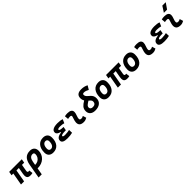

<svg xmlns="http://www.w3.org/2000/svg" viewBox="641 -3160 5749 5749"><g transform="rotate(-45 3515.5 -285.0)"><path d="M444.8 9.8Q363.8 9.8 334 -36.1Q314.5 -65.4 314.5 -116.2Q314.5 -144 320.3 -178.2L358.4 -394.5H255.9L186 0H54.2L124 -394.5H49.8L71.3 -517.6H605.5L584 -394.5H490.2L454.1 -186.5Q451.7 -172.4 451.7 -161.1Q451.7 -115.7 491.2 -115.7Q498.5 -115.7 506.8 -116.7Q515.1 -117.7 525.9 -119.6L540 -1Q514.6 5.4 495.1 7.6Q475.6 9.8 444.8 9.8Z M957 -527.3Q1044.9 -527.3 1094.2 -478.3Q1143.6 -429.2 1143.6 -341.8Q1143.6 -266.6 1115.2 -202.4Q1086.9 -138.2 1035.6 -90.6Q984.4 -43 915.5 -16.6Q846.7 9.8 765.6 9.8Q756.3 9.8 746.6 9.3L709 224.6H574.7L655.3 -233.9Q682.1 -384.8 755.4 -456.1Q828.6 -527.3 957 -527.3ZM788.6 -229.5 768.6 -115.7Q772.5 -115.7 776.4 -115.7Q841.3 -115.7 892.6 -144.8Q943.8 -173.8 973.6 -223.9Q1003.4 -273.9 1003.4 -336.9Q1003.4 -367.2 987.3 -383.8Q971.2 -400.4 942.4 -400.4Q878.9 -400.4 841.6 -358.9Q804.2 -317.4 788.6 -229.5Z M1417 9.8Q1325.7 9.8 1274.7 -39.8Q1223.6 -89.4 1223.6 -177.7Q1223.6 -342.8 1299.8 -435.1Q1376 -527.3 1511.7 -527.3Q1603 -527.3 1654.1 -476.6Q1705.1 -425.8 1705.1 -335Q1705.1 -172.4 1628.9 -81.3Q1552.7 9.8 1417 9.8ZM1440.4 -115.7Q1501 -115.7 1534.9 -168.2Q1568.8 -220.7 1568.8 -314Q1568.8 -355.5 1548.3 -378.7Q1527.8 -401.9 1490.7 -401.9Q1429.2 -401.9 1394.5 -349.4Q1359.9 -296.9 1359.9 -203.6Q1359.9 -162.1 1381.1 -138.9Q1402.3 -115.7 1440.4 -115.7Z M2016.1 9.8Q1805.2 9.8 1805.2 -103Q1805.2 -151.9 1831.5 -182.6Q1857.9 -213.4 1902.8 -230.2Q1947.8 -247.1 2003.4 -253.4L2006.3 -270.5Q1869.1 -302.2 1869.1 -385.3Q1869.1 -439.5 1904.1 -470.5Q1939 -501.5 1995.8 -514.4Q2052.7 -527.3 2118.7 -527.3Q2247.6 -527.3 2319.8 -498L2268.6 -379.9Q2201.2 -402.3 2107.4 -402.3Q2059.6 -402.3 2032.2 -392.6Q2004.9 -382.8 2004.9 -362.3Q2004.9 -341.8 2045.2 -330.3Q2085.4 -318.8 2173.8 -316.4L2152.3 -198.2H2127Q1952.6 -198.2 1952.6 -149.4Q1952.6 -115.2 2042 -115.2Q2105.5 -115.2 2148.9 -122.8Q2192.4 -130.4 2226.6 -137.2L2230.5 -13.7Q2188 -2.9 2134 3.4Q2080.1 9.8 2016.1 9.8Z M2815.4 -142.6 2849.1 -31.2Q2819.3 -14.2 2786.1 -2.2Q2752.9 9.8 2710 9.8Q2530.3 9.8 2530.3 -137.2Q2530.3 -145 2530.8 -153.3Q2534.2 -205.6 2551.8 -253.9Q2569.3 -302.2 2580.1 -345.2Q2583 -355.5 2583 -364.3Q2583 -401.9 2528.3 -401.9Q2481.9 -401.9 2439 -390.6L2428.7 -513.7Q2457.5 -522 2486.3 -524.7Q2515.1 -527.3 2543.9 -527.3Q2722.7 -527.3 2722.7 -402.3Q2722.7 -376.5 2714.8 -345.2Q2703.6 -297.4 2687 -258.3Q2670.4 -219.2 2667 -172.4Q2663.1 -115.7 2729 -115.7Q2753.4 -115.7 2771.7 -121.8Q2790 -127.9 2815.4 -142.6Z M3197.3 9.8Q3092.8 9.8 3034.2 -41Q2975.6 -91.8 2975.6 -181.6Q2975.6 -270 3025.1 -328.4Q3074.7 -386.7 3170.9 -441.4Q3155.8 -466.3 3146.2 -498Q3136.7 -529.8 3136.7 -570.8Q3136.7 -742.2 3345.2 -742.2Q3468.8 -742.2 3565.9 -689.9L3492.2 -566.4Q3456.5 -587.9 3416.3 -602.3Q3376 -616.7 3334 -616.7Q3276.9 -616.7 3276.9 -571.3Q3276.9 -532.7 3297.4 -504.6Q3317.9 -476.6 3348.6 -451.7Q3378.9 -426.3 3409.4 -397.2Q3439.9 -368.2 3460.4 -327.9Q3481 -287.6 3481 -228Q3481 -116.2 3406 -53.2Q3331.1 9.8 3197.3 9.8ZM3259.3 -347.2Q3188.5 -305.7 3152.1 -272.9Q3115.7 -240.2 3115.7 -194.8Q3115.7 -157.7 3142.8 -136.7Q3169.9 -115.7 3218.8 -115.7Q3276.4 -115.7 3308.6 -145.3Q3340.8 -174.8 3340.8 -227.1Q3340.8 -265.6 3316.4 -292.7Q3292 -319.8 3259.3 -347.2Z M3760.7 9.8Q3669.4 9.8 3618.4 -39.8Q3567.4 -89.4 3567.4 -177.7Q3567.4 -342.8 3643.6 -435.1Q3719.7 -527.3 3855.5 -527.3Q3946.8 -527.3 3997.8 -476.6Q4048.8 -425.8 4048.8 -335Q4048.8 -172.4 3972.7 -81.3Q3896.5 9.8 3760.7 9.8ZM3784.2 -115.7Q3844.7 -115.7 3878.7 -168.2Q3912.6 -220.7 3912.6 -314Q3912.6 -355.5 3892.1 -378.7Q3871.6 -401.9 3834.5 -401.9Q3772.9 -401.9 3738.3 -349.4Q3703.6 -296.9 3703.6 -203.6Q3703.6 -162.1 3724.9 -138.9Q3746.1 -115.7 3784.2 -115.7Z M4546.4 9.8Q4465.3 9.8 4435.5 -36.1Q4416 -65.4 4416 -116.2Q4416 -144 4421.9 -178.2L4460 -394.5H4357.4L4287.6 0H4155.8L4225.6 -394.5H4151.4L4172.9 -517.6H4707L4685.5 -394.5H4591.8L4555.7 -186.5Q4553.2 -172.4 4553.2 -161.1Q4553.2 -115.7 4592.8 -115.7Q4600.1 -115.7 4608.4 -116.7Q4616.7 -117.7 4627.4 -119.6L4641.6 -1Q4616.2 5.4 4596.7 7.6Q4577.1 9.8 4546.4 9.8Z M4932.6 9.8Q4841.3 9.8 4790.3 -39.8Q4739.3 -89.4 4739.3 -177.7Q4739.3 -342.8 4815.4 -435.1Q4891.6 -527.3 5027.3 -527.3Q5118.7 -527.3 5169.7 -476.6Q5220.7 -425.8 5220.7 -335Q5220.7 -172.4 5144.5 -81.3Q5068.4 9.8 4932.6 9.8ZM4956.1 -115.7Q5016.6 -115.7 5050.5 -168.2Q5084.5 -220.7 5084.5 -314Q5084.5 -355.5 5064 -378.7Q5043.5 -401.9 5006.3 -401.9Q4944.8 -401.9 4910.2 -349.4Q4875.5 -296.9 4875.5 -203.6Q4875.5 -162.1 4896.7 -138.9Q4918 -115.7 4956.1 -115.7Z M5745.1 -142.6 5778.8 -31.2Q5749 -14.2 5715.8 -2.2Q5682.6 9.8 5639.6 9.8Q5460 9.8 5460 -137.2Q5460 -145 5460.4 -153.3Q5463.9 -205.6 5481.4 -253.9Q5499 -302.2 5509.8 -345.2Q5512.7 -355.5 5512.7 -364.3Q5512.7 -401.9 5458 -401.9Q5411.6 -401.9 5368.7 -390.6L5358.4 -513.7Q5387.2 -522 5416 -524.7Q5444.8 -527.3 5473.6 -527.3Q5652.3 -527.3 5652.3 -402.3Q5652.3 -376.5 5644.5 -345.2Q5633.3 -297.4 5616.7 -258.3Q5600.1 -219.2 5596.7 -172.4Q5592.8 -115.7 5658.7 -115.7Q5683.1 -115.7 5701.4 -121.8Q5719.7 -127.9 5745.1 -142.6Z M6117.7 9.8Q5906.7 9.8 5906.7 -103Q5906.7 -151.9 5933.1 -182.6Q5959.5 -213.4 6004.4 -230.2Q6049.3 -247.1 6105 -253.4L6107.9 -270.5Q5970.7 -302.2 5970.7 -385.3Q5970.7 -439.5 6005.6 -470.5Q6040.5 -501.5 6097.4 -514.4Q6154.3 -527.3 6220.2 -527.3Q6349.1 -527.3 6421.4 -498L6370.1 -379.9Q6302.7 -402.3 6209 -402.3Q6161.1 -402.3 6133.8 -392.6Q6106.4 -382.8 6106.4 -362.3Q6106.4 -341.8 6146.7 -330.3Q6187 -318.8 6275.4 -316.4L6253.9 -198.2H6228.5Q6054.2 -198.2 6054.2 -149.4Q6054.2 -115.2 6143.6 -115.2Q6207 -115.2 6250.5 -122.8Q6293.9 -130.4 6328.1 -137.2L6332 -13.7Q6289.6 -2.9 6235.6 3.4Q6181.6 9.8 6117.7 9.8Z M6917 -142.6 6950.7 -31.2Q6920.9 -14.2 6887.7 -2.2Q6854.5 9.8 6811.5 9.8Q6631.8 9.8 6631.8 -137.2Q6631.8 -145 6632.3 -153.3Q6635.7 -205.6 6653.3 -253.9Q6670.9 -302.2 6681.6 -345.2Q6684.6 -355.5 6684.6 -364.3Q6684.6 -401.9 6629.9 -401.9Q6583.5 -401.9 6540.5 -390.6L6530.3 -513.7Q6559.1 -522 6587.9 -524.7Q6616.7 -527.3 6645.5 -527.3Q6824.2 -527.3 6824.2 -402.3Q6824.2 -376.5 6816.4 -345.2Q6805.2 -297.4 6788.6 -258.3Q6772 -219.2 6768.6 -172.4Q6764.6 -115.7 6830.6 -115.7Q6855 -115.7 6873.3 -121.8Q6891.6 -127.9 6917 -142.6ZM6714.4 -609.4 6833.5 -794.9H6978.5L6849.6 -609.4Z"/></g></svg>

Font: CaskaydiaCove NFP
Style: Bold Italic
Weight: 700
Italic angle: -10°
Designer: Aaron Bell
Foundry: Saja Typeworks
Version: Version 2111.001; VTT 6.35;Nerd Fonts 3.1.1